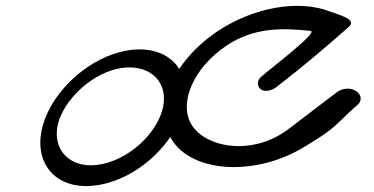

<svg xmlns="http://www.w3.org/2000/svg" viewBox="-20 -604 1257 646"><path d="M175 -187C195 -266 281 -350 372 -372C470 -395 544 -340 530 -251C515 -158 410 -61 306 -49C210 -38 155 -105 175 -187ZM123 -178C92 -60 162 33 292 21C391 12 492 -54 553 -143C615 -24 833 -7 1001 -108C1121 -180 1098 -177 1185 -253C1200 -267 1195 -291 1172 -301C1150 -311 1126 -304 1111 -292L951 -170C829 -77 669 -107 623 -187C581 -261 633 -378 743 -451C835 -513 934 -510 1025 -500C1053 -497 890 -373 859 -346C846 -335 843 -317 856 -305C870 -292 896 -300 910 -311C993 -375 1074 -443 1154 -514C1183 -539 1117 -555 1091 -565C984 -607 831 -579 709 -497C655 -460 613 -417 583 -372C548 -429 472 -452 384 -429C264 -398 152 -289 123 -178Z"/></svg>

Font: Hi. Perspective
Style: Perspective
Weight: 400
Designer: Mew Too, Robert Jablonski
Foundry: Cannot Into Space Fonts
Version: Version 1.996